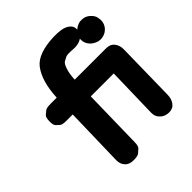

<svg xmlns="http://www.w3.org/2000/svg" viewBox="-232 -925 1144 1144"><g transform="rotate(-45 340.5 -352.5)"><path d="M544.9 -714.8Q543 -713.4 541 -711.9Q543.5 -736.8 525.9 -753.4Q505.9 -772.5 470.7 -777.8Q445.8 -781.7 411.1 -780.8Q275.4 -775.9 227.5 -714.4Q174.3 -645.5 168 -511.7H116.2Q81.5 -511.7 70.8 -502.7Q60.1 -493.7 49.1 -484.6Q38.1 -475.6 37.6 -442.9Q37.1 -410.6 47.1 -401.4Q57.1 -392.1 67.1 -382.8Q77.1 -373.5 110.4 -373.5H164.6L155.3 2Q154.8 34.2 172.9 54.7Q191.4 75.7 225.6 76.2Q263.2 76.7 274.7 66.7Q286.1 56.6 297.4 46.9Q308.6 37.1 309.1 3.4L316.9 -373.5H510.3L502.4 -52.7Q501 -19.5 522 1Q543 23.9 579.6 24.4Q612.8 24.4 629.9 0.5Q647 -22 647.5 -57.1L654.3 -431.2Q654.8 -465.3 638.2 -486.8Q622.1 -510.3 589.8 -511.2Q584.5 -511.7 580.1 -511.7H319.8Q321.3 -556.6 332.5 -591.3Q343.3 -623.5 356 -630.4Q368.7 -637.2 381.1 -643.8Q393.6 -650.4 440.4 -646.5Q479.5 -643.1 506.8 -658.2Q510.7 -660.6 514.2 -663.1Q513.7 -658.2 513.7 -653.3Q513.7 -630.9 525.9 -612.3Q540 -590.8 564.5 -580.1Q580.6 -571.8 599.6 -571.8H601.1H602.1Q606.9 -572.3 610.8 -572.8Q636.2 -576.2 654.8 -592.8Q672.9 -608.9 679.2 -632.8Q681.2 -640.6 681.2 -653.3V-654.3V-654.8Q680.7 -664.6 678.7 -673.8Q674.8 -694.8 656.7 -711.4Q642.1 -726.6 621.6 -732.4Q611.3 -734.9 600.6 -734.9Q589.8 -735.8 579.6 -732.9Q560.1 -727.5 544.9 -714.8Z"/></g></svg>

Font: Comic Relief
Style: Bold
Weight: 700
Designer: Jeff Davis
Foundry: Loudifier
Version: Version 1.200; ttfautohint (v1.8.4.7-5d5b)